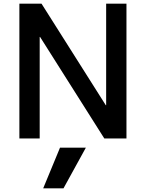

<svg xmlns="http://www.w3.org/2000/svg" viewBox="-20 -750 790 1040"><path d="M324 270H214L305 50H445ZM85 0V-730H205L553 -180H555V-730H665V0H545L197 -550H195V0Z"/></svg>

Font: M PLUS 2 Medium
Style: Regular
Weight: 500
Designer: Coji Morishita
Foundry: UNDERFOREST DESIGN
Version: Version 1.001